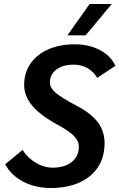

<svg xmlns="http://www.w3.org/2000/svg" viewBox="-20 -932 598 962"><path d="M6 -109 93 -181Q118 -141 159.5 -116.5Q201 -92 244 -92Q304 -92 339.5 -120.5Q375 -149 375 -196Q375 -226 350.5 -251Q326 -276 265 -309Q181 -355 141 -403Q101 -451 101 -506Q101 -567 132.5 -613Q164 -659 221.5 -684.5Q279 -710 354 -710Q426 -710 481 -681Q536 -652 558 -602L467 -542Q448 -574 417.5 -591Q387 -608 349 -608Q295 -608 262.5 -583.5Q230 -559 230 -519Q230 -492 258.5 -467.5Q287 -443 364 -402Q436 -365 470 -319.5Q504 -274 504 -215Q504 -146 471.5 -95.5Q439 -45 378 -17.5Q317 10 234 10Q157 10 96 -22Q35 -54 6 -109ZM429 -912H540L409 -755H318Z"/></svg>

Font: Sarabun SemiBold
Style: Italic
Weight: 600
Italic angle: -10°
Designer: Suppakit Chalermlarp | Katatrad Co.,Ltd.
Foundry: Cadson Demak Co.,Ltd.
Version: Version 1.000; ttfautohint (v1.6)